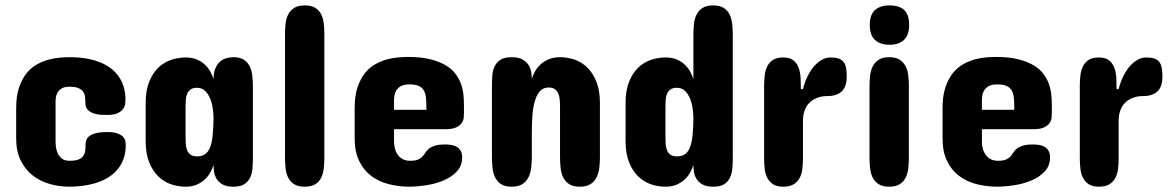

<svg xmlns="http://www.w3.org/2000/svg" viewBox="-20 -704 4414 724"><path d="M189.5 -168.9Q189.5 -161.1 190.9 -149.2Q192.4 -137.2 197.8 -125.7Q203.1 -114.3 213.6 -106Q224.1 -97.7 242.2 -97.7Q263.7 -97.7 275.9 -102.5Q288.1 -107.4 293.9 -116Q299.8 -124.5 301.3 -136Q302.7 -147.5 302.7 -160.2Q302.7 -166.5 304.9 -174.6Q307.1 -182.6 315.4 -189.7Q323.7 -196.8 340.1 -201.4Q356.4 -206.1 384.8 -206.1Q410.6 -206.1 424.8 -200.2Q439 -194.3 445.6 -186.3Q452.1 -178.2 453.1 -169.7Q454.1 -161.1 454.1 -156.2Q454.1 -125 444.6 -101.3Q435.1 -77.6 418.9 -60.3Q402.8 -43 381.8 -31.2Q360.8 -19.5 337.2 -12.7Q313.5 -5.9 289.1 -2.9Q264.6 0 242.2 0Q203.6 0 167.5 -10.3Q131.3 -20.5 103.3 -42.5Q75.2 -64.5 58.1 -98.9Q41 -133.3 41 -181.6V-295.9Q41 -342.3 52 -374.5Q63 -406.7 80.6 -428.2Q98.1 -449.7 120.1 -461.7Q142.1 -473.6 164.6 -479.5Q187 -485.4 207.3 -486.8Q227.5 -488.3 242.2 -488.3Q285.6 -488.3 318.1 -481Q350.6 -473.6 374 -461.4Q397.5 -449.2 412.8 -433.3Q428.2 -417.5 437 -399.9Q445.8 -382.3 449.5 -364.7Q453.1 -347.2 453.1 -332Q453.1 -324.2 452.1 -313.7Q451.2 -303.2 444.6 -293.7Q438 -284.2 423.8 -277.3Q409.7 -270.5 383.8 -270.5Q374.5 -270.5 360.6 -271.2Q346.7 -272 333.5 -276.4Q320.3 -280.8 311 -290Q301.8 -299.3 301.8 -316.4Q301.8 -328.1 300.5 -339.1Q299.3 -350.1 293.5 -358.4Q287.6 -366.7 275.6 -371.8Q263.7 -377 242.2 -377Q224.1 -377 213.6 -371.1Q203.1 -365.2 197.8 -356.4Q192.4 -347.7 190.9 -337.9Q189.5 -328.1 189.5 -320.3Z M933.6 -110.4Q933.6 -89.8 932.1 -70.1Q930.7 -50.3 923.3 -34.7Q916 -19 901.4 -9.5Q886.7 0 860.4 0Q833.5 0 818.4 -9Q803.2 -18.1 795.9 -31Q788.6 -43.9 786.9 -58.1Q785.2 -72.3 785.2 -82Q780.8 -67.9 772.7 -53.2Q764.6 -38.6 752 -26.9Q739.3 -15.1 721.4 -7.6Q703.6 0 679.7 0Q652.8 0 626 -8.8Q599.1 -17.6 577.6 -38.1Q556.2 -58.6 542.7 -91.6Q529.3 -124.5 529.3 -172.9V-314.5Q529.3 -363.3 542.7 -396.2Q556.2 -429.2 577.6 -449.5Q599.1 -469.7 626 -478.5Q652.8 -487.3 679.7 -487.3Q703.6 -487.3 721.4 -480Q739.3 -472.7 752 -460.9Q764.6 -449.2 772.7 -434.6Q780.8 -419.9 785.2 -405.3Q785.2 -429.7 792 -445.8Q798.8 -461.9 809.6 -471.4Q820.3 -481 833.7 -484.6Q847.2 -488.3 860.4 -488.3Q884.8 -488.3 899.4 -478.8Q914.1 -469.2 921.6 -453.9Q929.2 -438.5 931.4 -418.2Q933.6 -397.9 933.6 -377ZM679.7 -185.5Q679.7 -172.4 680.7 -159.7Q681.6 -147 686 -136.7Q690.4 -126.5 699 -120.4Q707.5 -114.3 722.7 -114.3Q741.7 -114.3 753.7 -122.8Q765.6 -131.3 772.5 -149.2Q779.3 -167 782 -194.1Q784.7 -221.2 785.2 -258.8Q785.2 -273.9 782.5 -293.7Q779.8 -313.5 772.9 -331.1Q766.1 -348.6 753.9 -360.8Q741.7 -373 722.7 -373Q707.5 -373 699 -366.9Q690.4 -360.8 686 -351.1Q681.6 -341.3 680.7 -328.9Q679.7 -316.4 679.7 -303.7Z M1054.7 -575.2Q1054.7 -595.7 1056.9 -615.2Q1059.1 -634.8 1066.9 -649.9Q1074.7 -665 1089.4 -674.3Q1104 -683.6 1128.9 -683.6Q1154.3 -683.6 1168.9 -674.3Q1183.6 -665 1191.2 -649.9Q1198.7 -634.8 1200.9 -615.2Q1203.1 -595.7 1203.1 -575.2V-109.4Q1203.1 -88.9 1200.9 -69.1Q1198.7 -49.3 1191.2 -33.9Q1183.6 -18.6 1168.9 -9.3Q1154.3 0 1128.9 0Q1104 0 1089.4 -9.3Q1074.7 -18.6 1066.9 -33.9Q1059.1 -49.3 1056.9 -69.1Q1054.7 -88.9 1054.7 -109.4Z M1729.5 -278.3Q1729.5 -270.5 1728.5 -260Q1727.5 -249.5 1720.9 -240Q1714.4 -230.5 1700.2 -223.6Q1686 -216.8 1660.2 -216.8H1465.8V-169.9Q1465.8 -158.2 1468.8 -145.5Q1471.7 -132.8 1478.8 -122.1Q1485.8 -111.3 1497.6 -104.5Q1509.3 -97.7 1526.4 -97.7Q1545.9 -97.7 1556.4 -102.3Q1566.9 -106.9 1573 -113.8Q1579.1 -120.6 1584 -128.4Q1588.9 -136.2 1596.9 -143.1Q1605 -149.9 1619.4 -154.5Q1633.8 -159.2 1659.2 -159.2Q1671.4 -159.2 1682.9 -157.2Q1694.3 -155.3 1703.1 -149.9Q1711.9 -144.5 1717.3 -135Q1722.7 -125.5 1722.7 -110.4Q1722.7 -78.6 1702.6 -57.4Q1682.6 -36.1 1652.3 -23.4Q1622.1 -10.7 1586.7 -5.4Q1551.3 0 1520.5 0Q1480 -0.5 1443.4 -10.3Q1406.7 -20 1378.7 -41.5Q1350.6 -63 1334 -97.7Q1317.4 -132.3 1317.4 -182.6V-296.9Q1317.4 -343.3 1328.4 -375.5Q1339.4 -407.7 1356.9 -429.2Q1374.5 -450.7 1396.5 -462.6Q1418.5 -474.6 1440.9 -480.5Q1463.4 -486.3 1483.6 -487.8Q1503.9 -489.3 1518.6 -489.3Q1567.9 -489.3 1602.8 -480.5Q1637.7 -471.7 1661.1 -457.5Q1684.6 -443.4 1698.2 -424.8Q1711.9 -406.2 1718.8 -386.5Q1725.6 -366.7 1727.5 -346.4Q1729.5 -326.2 1729.5 -308.6ZM1465.8 -290H1587.9Q1587.9 -313 1586.7 -330.8Q1585.4 -348.6 1579.3 -360.8Q1573.2 -373 1560.3 -379.4Q1547.4 -385.7 1523.4 -385.7Q1503.4 -385.7 1491.9 -379.4Q1480.5 -373 1474.6 -363.5Q1468.8 -354 1467.3 -343.3Q1465.8 -332.5 1465.8 -324.2Z M2242.2 -111.3Q2242.2 -90.3 2239.7 -70.3Q2237.3 -50.3 2229.2 -34.7Q2221.2 -19 2206.3 -9.5Q2191.4 0 2166 0Q2141.1 0 2126.5 -9.5Q2111.8 -19 2104 -34.7Q2096.2 -50.3 2094 -70.3Q2091.8 -90.3 2091.8 -111.3V-301.8Q2091.8 -315.4 2090.6 -328.6Q2089.4 -341.8 2085 -351.8Q2080.6 -361.8 2072 -367.9Q2063.5 -374 2048.8 -374Q2028.8 -374 2016.6 -360.8Q2004.4 -347.7 1997.3 -324.7Q1990.2 -301.8 1987.8 -270.8Q1985.4 -239.7 1985.4 -204.1V-111.3Q1985.4 -90.3 1982.9 -70.3Q1980.5 -50.3 1972.4 -34.7Q1964.4 -19 1949.5 -9.5Q1934.6 0 1909.2 0Q1884.3 0 1869.6 -9.5Q1855 -19 1847.2 -34.7Q1839.4 -50.3 1837.2 -70.3Q1835 -90.3 1835 -111.3V-377.9Q1835 -398.9 1836.4 -418.7Q1837.9 -438.5 1845.2 -453.9Q1852.5 -469.2 1867.4 -478.8Q1882.3 -488.3 1909.2 -488.3Q1936 -488.3 1951.2 -479.2Q1966.3 -470.2 1973.9 -457.5Q1981.4 -444.8 1983.4 -430.7Q1985.4 -416.5 1985.4 -406.2Q1989.3 -420.4 1997.6 -435.1Q2005.9 -449.7 2018.8 -461.4Q2031.7 -473.1 2049.8 -480.7Q2067.9 -488.3 2091.8 -488.3Q2118.7 -488.3 2145.5 -479.5Q2172.4 -470.7 2193.8 -450.2Q2215.3 -429.7 2228.8 -396.5Q2242.2 -363.3 2242.2 -314.5Z M2743.2 -110.4Q2743.2 -89.8 2741.7 -70.1Q2740.2 -50.3 2732.9 -34.7Q2725.6 -19 2710.9 -9.5Q2696.3 0 2669.9 0Q2643.1 0 2627.9 -9Q2612.8 -18.1 2605.5 -31Q2598.1 -43.9 2596.4 -58.1Q2594.7 -72.3 2594.7 -82Q2590.3 -67.9 2582.3 -53.2Q2574.2 -38.6 2561.5 -26.9Q2548.8 -15.1 2531 -7.6Q2513.2 0 2489.3 0Q2462.4 0 2435.5 -8.8Q2408.7 -17.6 2387.2 -38.1Q2365.7 -58.6 2352.3 -91.6Q2338.9 -124.5 2338.9 -172.9V-314.5Q2338.9 -363.3 2352.3 -396.2Q2365.7 -429.2 2387.2 -449.5Q2408.7 -469.7 2435.5 -478.5Q2462.4 -487.3 2489.3 -487.3Q2513.2 -487.3 2531 -480Q2548.8 -472.7 2561.5 -460.9Q2574.2 -449.2 2582.3 -434.6Q2590.3 -419.9 2594.7 -405.3V-572.3Q2594.7 -593.3 2596.9 -613.5Q2599.1 -633.8 2606.7 -649.2Q2614.3 -664.6 2629.2 -674.1Q2644 -683.6 2669.9 -683.6Q2694.3 -683.6 2709 -674.1Q2723.6 -664.6 2731.2 -649.2Q2738.8 -633.8 2741 -613.5Q2743.2 -593.3 2743.2 -572.3ZM2489.3 -185.5Q2489.3 -172.4 2490.2 -159.7Q2491.2 -147 2495.6 -136.7Q2500 -126.5 2508.5 -120.4Q2517.1 -114.3 2532.2 -114.3Q2551.3 -114.3 2563.2 -122.8Q2575.2 -131.3 2582 -149.2Q2588.9 -167 2591.6 -194.1Q2594.2 -221.2 2594.7 -258.8Q2594.7 -273.9 2592 -293.7Q2589.4 -313.5 2582.5 -331.1Q2575.7 -348.6 2563.5 -360.8Q2551.3 -373 2532.2 -373Q2517.1 -373 2508.5 -366.9Q2500 -360.8 2495.6 -351.1Q2491.2 -341.3 2490.2 -328.9Q2489.3 -316.4 2489.3 -303.7Z M3172.9 -415Q3172.9 -377 3154.1 -359.4Q3135.3 -341.8 3100.6 -341.8Q3095.7 -341.8 3086.7 -341.1Q3077.6 -340.3 3067.4 -337.2Q3057.1 -334 3046.6 -327.9Q3036.1 -321.8 3027.3 -311.3Q3018.6 -300.8 3013.2 -284.7Q3007.8 -268.6 3007.8 -246.1V-106.4Q3007.8 -86.4 3005.6 -67.4Q3003.4 -48.3 2995.6 -33.4Q2987.8 -18.6 2973.1 -9.3Q2958.5 0 2933.6 0Q2909.2 0 2895 -9.3Q2880.9 -18.6 2873.3 -33.4Q2865.7 -48.3 2863.5 -67.4Q2861.3 -86.4 2861.3 -106.4V-379.9Q2861.3 -400.4 2863.5 -419.7Q2865.7 -439 2873.3 -454.1Q2880.9 -469.2 2895 -478.3Q2909.2 -487.3 2933.6 -487.3Q2958.5 -487.3 2971.9 -476.3Q2985.4 -465.3 2991.7 -448Q2998 -430.7 2999 -409.4Q3000 -388.2 3000 -368.2H3007.8Q3014.6 -395.5 3025.9 -417.7Q3037.1 -439.9 3050.8 -455.3Q3064.5 -470.7 3080.1 -479Q3095.7 -487.3 3111.3 -487.3Q3130.4 -487.3 3142.3 -483.2Q3154.3 -479 3161.1 -470.2Q3168 -461.4 3170.4 -447.8Q3172.9 -434.1 3172.9 -415Z M3258.8 -378.9Q3258.8 -399.4 3261 -418.9Q3263.2 -438.5 3271 -453.9Q3278.8 -469.2 3293.5 -478.8Q3308.1 -488.3 3333 -488.3Q3357.9 -488.3 3372.6 -478.8Q3387.2 -469.2 3395 -453.9Q3402.8 -438.5 3405 -418.9Q3407.2 -399.4 3407.2 -378.9V-109.4Q3407.2 -88.9 3405 -69.1Q3402.8 -49.3 3395 -33.9Q3387.2 -18.6 3372.6 -9.3Q3357.9 0 3333 0Q3308.1 0 3293.5 -9.3Q3278.8 -18.6 3271 -33.9Q3263.2 -49.3 3261 -69.1Q3258.8 -88.9 3258.8 -109.4ZM3408.2 -609.4Q3408.2 -571.8 3388.7 -553.5Q3369.1 -535.2 3334 -535.2Q3298.8 -535.2 3279.3 -553.5Q3259.8 -571.8 3259.8 -609.4Q3259.8 -648.4 3279.3 -666Q3298.8 -683.6 3334 -683.6Q3371.6 -683.6 3389.9 -666Q3408.2 -648.4 3408.2 -609.4Z M3946.3 -278.3Q3946.3 -270.5 3945.3 -260Q3944.3 -249.5 3937.7 -240Q3931.2 -230.5 3917 -223.6Q3902.8 -216.8 3877 -216.8H3682.6V-169.9Q3682.6 -158.2 3685.5 -145.5Q3688.5 -132.8 3695.6 -122.1Q3702.6 -111.3 3714.4 -104.5Q3726.1 -97.7 3743.2 -97.7Q3762.7 -97.7 3773.2 -102.3Q3783.7 -106.9 3789.8 -113.8Q3795.9 -120.6 3800.8 -128.4Q3805.7 -136.2 3813.7 -143.1Q3821.8 -149.9 3836.2 -154.5Q3850.6 -159.2 3876 -159.2Q3888.2 -159.2 3899.7 -157.2Q3911.1 -155.3 3919.9 -149.9Q3928.7 -144.5 3934.1 -135Q3939.5 -125.5 3939.5 -110.4Q3939.5 -78.6 3919.4 -57.4Q3899.4 -36.1 3869.1 -23.4Q3838.9 -10.7 3803.5 -5.4Q3768.1 0 3737.3 0Q3696.8 -0.5 3660.2 -10.3Q3623.5 -20 3595.5 -41.5Q3567.4 -63 3550.8 -97.7Q3534.2 -132.3 3534.2 -182.6V-296.9Q3534.2 -343.3 3545.2 -375.5Q3556.2 -407.7 3573.7 -429.2Q3591.3 -450.7 3613.3 -462.6Q3635.3 -474.6 3657.7 -480.5Q3680.2 -486.3 3700.4 -487.8Q3720.7 -489.3 3735.4 -489.3Q3784.7 -489.3 3819.6 -480.5Q3854.5 -471.7 3877.9 -457.5Q3901.4 -443.4 3915 -424.8Q3928.7 -406.2 3935.5 -386.5Q3942.4 -366.7 3944.3 -346.4Q3946.3 -326.2 3946.3 -308.6ZM3682.6 -290H3804.7Q3804.7 -313 3803.5 -330.8Q3802.2 -348.6 3796.1 -360.8Q3790 -373 3777.1 -379.4Q3764.2 -385.7 3740.2 -385.7Q3720.2 -385.7 3708.7 -379.4Q3697.3 -373 3691.4 -363.5Q3685.5 -354 3684.1 -343.3Q3682.6 -332.5 3682.6 -324.2Z M4363.3 -415Q4363.3 -377 4344.5 -359.4Q4325.7 -341.8 4291 -341.8Q4286.1 -341.8 4277.1 -341.1Q4268.1 -340.3 4257.8 -337.2Q4247.6 -334 4237.1 -327.9Q4226.6 -321.8 4217.8 -311.3Q4209 -300.8 4203.6 -284.7Q4198.2 -268.6 4198.2 -246.1V-106.4Q4198.2 -86.4 4196 -67.4Q4193.8 -48.3 4186 -33.4Q4178.2 -18.6 4163.6 -9.3Q4148.9 0 4124 0Q4099.6 0 4085.4 -9.3Q4071.3 -18.6 4063.7 -33.4Q4056.2 -48.3 4054 -67.4Q4051.8 -86.4 4051.8 -106.4V-379.9Q4051.8 -400.4 4054 -419.7Q4056.2 -439 4063.7 -454.1Q4071.3 -469.2 4085.4 -478.3Q4099.6 -487.3 4124 -487.3Q4148.9 -487.3 4162.4 -476.3Q4175.8 -465.3 4182.1 -448Q4188.5 -430.7 4189.5 -409.4Q4190.4 -388.2 4190.4 -368.2H4198.2Q4205.1 -395.5 4216.3 -417.7Q4227.5 -439.9 4241.2 -455.3Q4254.9 -470.7 4270.5 -479Q4286.1 -487.3 4301.8 -487.3Q4320.8 -487.3 4332.8 -483.2Q4344.7 -479 4351.6 -470.2Q4358.4 -461.4 4360.8 -447.8Q4363.3 -434.1 4363.3 -415Z"/></svg>

Font: Concert One
Style: Regular
Weight: 400
Version: Version 1.003